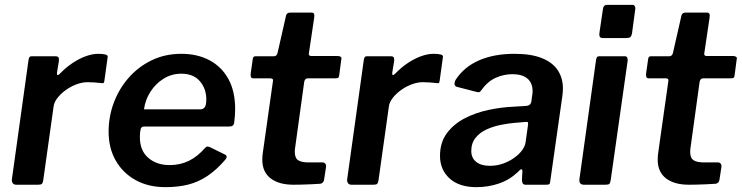

<svg xmlns="http://www.w3.org/2000/svg" viewBox="-20 -762 3060 792"><path d="M47 0Q37 0 32.5 -6.5Q28 -13 29 -22L98 -517Q100 -525 102.5 -527.5Q105 -530 111 -530H210Q217 -530 220.5 -526Q224 -522 223 -511L215 -462Q214 -453 217.5 -452.5Q221 -452 227 -458Q252 -484 280 -502.5Q308 -521 335 -530.5Q362 -540 385 -540Q405 -540 415.5 -537Q426 -534 424 -526L411 -432Q410 -423 408 -420.5Q406 -418 401 -419Q385 -421 368.5 -422Q352 -423 341 -423Q320 -423 296.5 -414.5Q273 -406 252 -391Q231 -376 217 -358Q203 -340 201 -322L158 -16Q156 -6 152 -3Q148 0 136 0H47Z M663 10Q592 10 539.5 -19Q487 -48 457.5 -99.5Q428 -151 428 -219Q428 -281 449.5 -338.5Q471 -396 511 -441.5Q551 -487 606 -513.5Q661 -540 728 -540Q795 -540 845 -513Q895 -486 922.5 -435.5Q950 -385 950 -312Q950 -299 949 -285Q948 -271 946 -256Q945 -248 940 -244Q935 -240 924 -240H573Q563 -240 560 -228.5Q557 -217 557 -196Q557 -141 591.5 -111Q626 -81 680 -81Q723 -81 759 -98.5Q795 -116 827 -153Q832 -158 837 -157.5Q842 -157 848 -154L905 -126Q922 -119 910 -104Q873 -61 835.5 -36Q798 -11 756 -0.5Q714 10 663 10ZM807 -311Q817 -311 824 -319Q831 -327 831 -352Q831 -396 804.5 -427Q778 -458 728 -458Q688 -458 655 -437.5Q622 -417 600.5 -383.5Q579 -350 574 -311Z M1191 0Q1130 0 1096 -26.5Q1062 -53 1062 -103Q1062 -110 1062.5 -117Q1063 -124 1064 -131L1106 -428Q1107 -435 1103 -437Q1099 -439 1093 -439H1024Q1012 -439 1014 -458L1023 -521Q1025 -527 1027.5 -528.5Q1030 -530 1037 -530H1111Q1116 -530 1120 -534Q1124 -538 1125 -544L1160 -698Q1163 -710 1177 -710H1266Q1272 -710 1275 -705.5Q1278 -701 1276 -689L1254 -541Q1253 -536 1256 -533.5Q1259 -531 1263 -531H1373Q1380 -531 1385 -528Q1390 -525 1388 -518L1379 -450Q1378 -443 1375 -441Q1372 -439 1363 -439H1250Q1238 -439 1235 -425L1198 -157Q1197 -151 1196.5 -146Q1196 -141 1196 -136Q1196 -110 1210 -101Q1224 -92 1253 -92H1311Q1318 -92 1322 -86.5Q1326 -81 1325 -74L1317 -22Q1315 -6 1301 -4Q1286 -3 1265.5 -2Q1245 -1 1225 -0.5Q1205 0 1191 0Z M1430 0Q1420 0 1415.5 -6.5Q1411 -13 1412 -22L1481 -517Q1483 -525 1485.5 -527.5Q1488 -530 1494 -530H1593Q1600 -530 1603.5 -526Q1607 -522 1606 -511L1598 -462Q1597 -453 1600.5 -452.5Q1604 -452 1610 -458Q1635 -484 1663 -502.5Q1691 -521 1718 -530.5Q1745 -540 1768 -540Q1788 -540 1798.5 -537Q1809 -534 1807 -526L1794 -432Q1793 -423 1791 -420.5Q1789 -418 1784 -419Q1768 -421 1751.5 -422Q1735 -423 1724 -423Q1703 -423 1679.5 -414.5Q1656 -406 1635 -391Q1614 -376 1600 -358Q1586 -340 1584 -322L1541 -16Q1539 -6 1535 -3Q1531 0 1519 0H1430Z M2117 -53Q2082 -20 2038 -5Q1994 10 1945 10Q1874 10 1834.5 -26Q1795 -62 1795 -119Q1795 -174 1823 -212Q1851 -250 1896 -273.5Q1941 -297 1995 -308.5Q2049 -320 2100 -322L2150 -325Q2169 -326 2172 -344L2175 -367Q2176 -372 2176.5 -376.5Q2177 -381 2177 -385Q2177 -420 2155.5 -438Q2134 -456 2094 -456Q2058 -456 2024.5 -441Q1991 -426 1964 -388Q1961 -383 1957 -382Q1953 -381 1945 -383L1864 -404Q1858 -406 1855.5 -412Q1853 -418 1859 -432Q1894 -486 1956 -513Q2018 -540 2102 -540Q2172 -540 2216 -522Q2260 -504 2281 -472Q2302 -440 2302 -397Q2302 -390 2301.5 -383Q2301 -376 2300 -368L2250 -16Q2249 -5 2246 -2.5Q2243 0 2233 0H2148Q2139 0 2136 -6Q2133 -12 2133 -22L2135 -56Q2134 -73 2117 -53ZM2158 -246Q2159 -255 2157.5 -257.5Q2156 -260 2148 -259L2101 -255Q2077 -253 2046.5 -247Q2016 -241 1988 -228.5Q1960 -216 1942 -194Q1924 -172 1924 -139Q1924 -111 1944 -94.5Q1964 -78 2001 -78Q2030 -78 2056 -87.5Q2082 -97 2101 -111Q2121 -125 2133.5 -142Q2146 -159 2148 -175Z M2499 -18Q2497 -6 2493 -3Q2489 0 2476 0H2389Q2378 0 2373.5 -6Q2369 -12 2370 -22L2439 -517Q2441 -525 2443.5 -527.5Q2446 -530 2453 -530H2558Q2565 -530 2567.5 -524Q2570 -518 2569 -511ZM2587 -624Q2585 -613 2580 -609Q2575 -605 2562 -605H2466Q2456 -605 2453.5 -612Q2451 -619 2453 -629L2467 -724Q2469 -742 2484 -742H2590Q2596 -742 2599 -735.5Q2602 -729 2600 -721Z M2822 0Q2761 0 2727 -26.5Q2693 -53 2693 -103Q2693 -110 2693.5 -117Q2694 -124 2695 -131L2737 -428Q2738 -435 2734 -437Q2730 -439 2724 -439H2655Q2643 -439 2645 -458L2654 -521Q2656 -527 2658.5 -528.5Q2661 -530 2668 -530H2742Q2747 -530 2751 -534Q2755 -538 2756 -544L2791 -698Q2794 -710 2808 -710H2897Q2903 -710 2906 -705.5Q2909 -701 2907 -689L2885 -541Q2884 -536 2887 -533.5Q2890 -531 2894 -531H3004Q3011 -531 3016 -528Q3021 -525 3019 -518L3010 -450Q3009 -443 3006 -441Q3003 -439 2994 -439H2881Q2869 -439 2866 -425L2829 -157Q2828 -151 2827.5 -146Q2827 -141 2827 -136Q2827 -110 2841 -101Q2855 -92 2884 -92H2942Q2949 -92 2953 -86.5Q2957 -81 2956 -74L2948 -22Q2946 -6 2932 -4Q2917 -3 2896.5 -2Q2876 -1 2856 -0.5Q2836 0 2822 0Z"/></svg>

Font: Libre Franklin Thin SemiBold
Style: Italic
Weight: 600
Italic angle: -8°
Version: Version 3.000